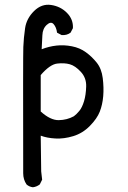

<svg xmlns="http://www.w3.org/2000/svg" viewBox="-20 -654 540 811"><path d="M119 137Q103 135 92 125Q78 104 78 78Q77 -417 78.5 -455.5Q80 -494 86 -535Q92 -576 124 -607.5Q156 -639 196 -633Q236 -627 263 -599.5Q290 -572 288 -535L278 -516Q262 -504 240 -506L221 -516Q218 -539 206.5 -552Q195 -565 177.5 -549Q160 -533 159 -505Q158 -477 156 -446Q187 -458 218.5 -461.5Q250 -465 283.5 -458.5Q317 -452 342.5 -433.5Q368 -415 388.5 -389.5Q409 -364 414 -324Q419 -284 416 -248Q413 -212 401.5 -182.5Q390 -153 359.5 -122Q329 -91 289.5 -79Q250 -67 214 -69Q178 -71 152 -81L154 70L158 105L148 125Q135 135 119 137ZM292 -163Q303 -171 315 -185.5Q327 -200 335 -226.5Q343 -253 344 -289Q345 -325 321.5 -350.5Q298 -376 275 -382.5Q252 -389 221.5 -385.5Q191 -382 152 -337V-183Q193 -146 228 -146.5Q263 -147 292 -163Z"/></svg>

Font: NaniFont Regular
Style: Regular
Weight: 400
Designer: Nanigashitei
Version: Version 1.036